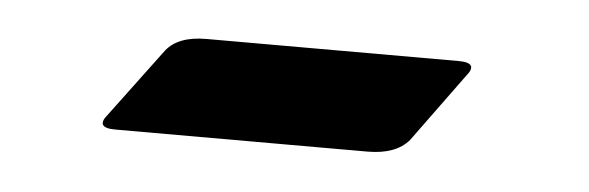

<svg xmlns="http://www.w3.org/2000/svg" viewBox="-25 -133 540 176"><g transform="rotate(5 245.5 -45.0)"><path d="M392 -90Q411 -90 400 -77L354 -14Q342 0 316 0H84Q65 0 76 -13L123 -76Q134 -90 160 -90Z"/></g></svg>

Font: Amiri
Style: Italic
Weight: 400
Italic angle: 10°
Designer: Khaled Hosny
Version: Version 0.113